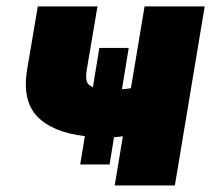

<svg xmlns="http://www.w3.org/2000/svg" viewBox="-20 -565 644 585"><path d="M372.2 -419 351.6 -293Q364.7 -294 378.9 -296.2L420.5 -545.5H603.7L512.8 0H329.5L354.4 -149.9Q339.8 -147.7 327.4 -147L313.9 -63.9H224.4L238.6 -150.2Q140.6 -161.6 93.9 -209.7Q47.2 -257.8 62.5 -352.3L95.2 -545.5H277L244.3 -352.3Q240.8 -330.3 244.1 -317.8Q247.5 -305.4 263.1 -299.7L282.7 -419Z"/></svg>

Font: Inter UI Black
Style: Italic
Weight: 900
Italic angle: -9.39999°
Designer: Rasmus Andersson
Foundry: rsms
Version: 3.2;8d6f07862